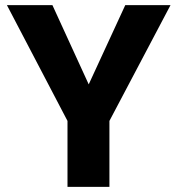

<svg xmlns="http://www.w3.org/2000/svg" viewBox="-20 -731 696 751"><path d="M7 -711 244 -258V0H408V-258L647 -711H470L327 -401L185 -711Z"/></svg>

Font: Asimov Pro
Style: Blk
Weight: 900
Designer: Google
Version: Version 2.000980; 2014